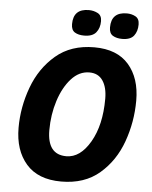

<svg xmlns="http://www.w3.org/2000/svg" viewBox="-61 -972 820 1033"><g transform="rotate(5 349.0 -456.0)"><path d="M308 10Q434 10 515 -59.5Q596 -129 634.5 -236.5Q673 -344 673 -459Q673 -580 610 -652.5Q547 -725 424 -725Q298 -725 216 -655Q134 -585 94.5 -477.5Q55 -370 55 -259Q55 -137 119 -63.5Q183 10 308 10ZM324 -128Q221 -128 221 -260Q221 -344 245 -419Q269 -494 311.5 -541Q354 -588 409 -588Q457 -588 481.5 -552Q506 -516 506 -454Q506 -312 452.5 -220Q399 -128 324 -128ZM363 -783Q408 -783 427.5 -807Q447 -831 447 -868Q447 -899 425 -910.5Q403 -922 377 -922Q293 -922 293 -839Q293 -807 312.5 -795Q332 -783 363 -783ZM568 -783Q613 -783 631.5 -807Q650 -831 650 -868Q650 -899 629 -910.5Q608 -922 582 -922Q498 -922 498 -839Q498 -807 518 -795Q538 -783 568 -783Z"/></g></svg>

Font: Noto Sans Display Extra
Style: Italic
Weight: 800
Italic angle: -12°
Designer: Monotype Design Team
Foundry: Monotype Imaging Inc.
Version: Version 1.900